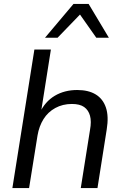

<svg xmlns="http://www.w3.org/2000/svg" viewBox="-20 -957 635 977"><path d="M43 0 155 -705H239L188 -382H182Q209 -440 258.5 -469.5Q308 -499 373 -499Q430 -499 467 -476.5Q504 -454 519 -409.5Q534 -365 523 -298L476 0H391L438 -296Q446 -339 438 -368Q430 -397 408 -412.5Q386 -428 346 -428Q299 -428 261.5 -407.5Q224 -387 201.5 -351Q179 -315 171 -268L128 0ZM209 -765 354 -937H431L534 -765H470L387 -883L273 -765Z"/></svg>

Font: Nunito Sans 10pt
Style: Italic
Weight: 400
Italic angle: -9°
Designer: Vernon Adams
Foundry: Vernon Adams
Version: Version 3.101;gftools[0.9.27]